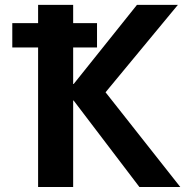

<svg xmlns="http://www.w3.org/2000/svg" viewBox="-20 -750 771 770"><path d="M29.3 -559.6V-657.2H132.8V-730.5H273.4V-657.2H369.1V-559.6H273.4V-413.1H275.4L529.3 -730.5H693.4L403.3 -379.9L703.1 0H539.1L275.4 -346.7H273.4V0H132.8V-559.6Z"/></svg>

Font: Mgen+ 1c bold
Style: Bold
Weight: 700
Designer: [Source Han Sans]
Ryoko NISHIZUKA  (kana & ideographs); Paul D. Hunt (Latin, Greek & Cyrillic); Wenlong ZHANG  (bopomofo
Version: Version 1.059.20150602